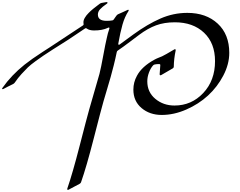

<svg xmlns="http://www.w3.org/2000/svg" viewBox="-245 -1102 2295 1834"><path d="M410 710Q403 714 399.5 710.5Q396 707 398 699Q447 558 516.5 288Q586 18 607 -56Q701 -380 705 -396Q720 -455 741 -570Q762 -685 775 -739Q784 -784 799 -826Q802 -836 798 -838.5Q794 -841 785 -836Q733 -811 653 -811Q610 -811 584 -829Q576 -836 567 -830Q398 -714 259 -629Q193 -586 169.5 -570.5Q146 -555 96.5 -519Q47 -483 21.5 -458.5Q-4 -434 -39 -395.5Q-74 -357 -104 -313Q-110 -305 -117 -301Q-136 -292 -170 -274.5Q-204 -257 -213 -252Q-220 -248 -223.5 -252Q-227 -256 -222 -262Q-137 -383 -11 -484Q27 -514 65.5 -541Q104 -568 163 -606.5Q222 -645 232 -651Q264 -671 547 -859Q556 -865 553 -875Q552 -880 552 -889Q552 -900 555.5 -911Q559 -922 566.5 -934Q574 -946 581.5 -956Q589 -966 601.5 -978Q614 -990 622.5 -998.5Q631 -1007 646.5 -1019Q662 -1031 669 -1036.5Q676 -1042 691 -1053.5Q706 -1065 709 -1067Q716 -1072 725 -1074L771 -1082Q780 -1083 782 -1077.5Q784 -1072 776 -1067Q731 -1036 710.5 -1013Q690 -990 690 -963Q690 -903 773 -903Q804 -903 828 -907Q837 -908 843 -918Q848 -926 857.5 -939Q867 -952 870 -956Q876 -963 885 -967Q900 -973 929 -986.5Q958 -1000 973 -1007Q981 -1011 983.5 -1007Q986 -1003 982 -996Q946 -941 925 -867Q904 -793 885 -686Q884 -678 887.5 -675Q891 -672 898 -677Q903 -681 1029 -773Q1164 -871 1287.5 -925Q1411 -979 1544 -979Q1724 -979 1834.5 -876.5Q1945 -774 1945 -597Q1945 -489 1888 -380Q1831 -271 1741.5 -189Q1652 -107 1534 -55.5Q1416 -4 1300 -4Q1185 -4 1107 -70Q1029 -136 1029 -246Q1029 -316 1063 -378Q1110 -467 1232 -533Q1248 -542 1273.5 -552Q1299 -562 1303 -564Q1331 -577 1420 -630Q1427 -634 1430.5 -631Q1434 -628 1433 -620Q1416 -540 1415 -465Q1415 -456 1407 -450Q1305 -391 1295 -385Q1280 -378 1280 -394Q1282 -437 1286 -477Q1288 -490 1275 -490Q1250 -490 1232 -486Q1222 -483 1217 -477Q1193 -450 1177.5 -408Q1162 -366 1162 -325Q1162 -222 1238.5 -158Q1315 -94 1422 -94Q1584 -94 1696.5 -213.5Q1809 -333 1809 -518Q1809 -690 1704 -789.5Q1599 -889 1425 -889Q1324 -889 1245.5 -860Q1167 -831 1084 -769Q1077 -764 1001 -706.5Q925 -649 880 -619Q871 -613 870 -603Q858 -544 841.5 -478Q825 -412 812 -366.5Q799 -321 776.5 -245.5Q754 -170 743 -132Q723 -63 651.5 216Q580 495 529 639Q526 647 517 653Q499 662 463.5 681.5Q428 701 410 710Z"/></svg>

Font: Joscelyn
Style: Regular
Weight: 400
Designer: Peter S. Baker
Version: Version 1.012